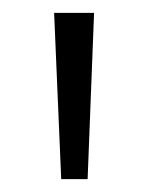

<svg xmlns="http://www.w3.org/2000/svg" viewBox="-20 -734 229 298"><path d="M126 -714 116 -456H75L64 -714Z"/></svg>

Font: Noto Sans Ethiopic Condensed Light
Style: Regular
Weight: 300
Width: 3
Designer: Monotype Design Team
Foundry: Monotype Imaging Inc.
Version: Version 2.102; ttfautohint (v1.8.4.7-5d5b)